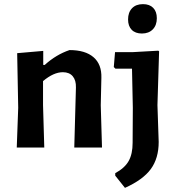

<svg xmlns="http://www.w3.org/2000/svg" viewBox="-20 -713 854 928"><path d="M671 -693Q703 -693 720.5 -675Q738 -657 738 -625Q738 -591 718.5 -571Q699 -551 666 -551Q634 -551 616.5 -569Q599 -587 599 -619Q599 -653 618 -673Q637 -693 671 -693ZM189 -467V-399H196Q251 -449 316 -471Q392 -471 432 -436.5Q472 -402 470 -337L467 -204L473 0H339L347 -290Q348 -325 331.5 -344.5Q315 -364 284 -364Q239 -364 188 -321V-205L194 0H61L68 -192L63 -456ZM745 -468 749 -465 741 -205 747 -27Q747 52 709 104Q671 156 584 195L537 136V124Q583 99 602 65Q621 31 621 -23L622 -192L618 -381H538L530 -389L536 -461H621Z"/></svg>

Font: Alegreya Sans
Style: Bold
Weight: 700
Designer: Juan Pablo del Peral
Foundry: Huerta Tipografica
Version: Version 2.007